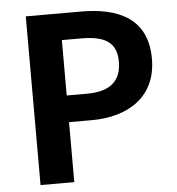

<svg xmlns="http://www.w3.org/2000/svg" viewBox="-53 -789 772 839"><g transform="rotate(-5 333.5 -370.0)"><path d="M91 0H239V-263H338C497 -263 624 -339 624 -508C624 -683 498 -740 334 -740H91ZM239 -380V-623H323C425 -623 479 -594 479 -508C479 -423 430 -380 328 -380Z"/></g></svg>

Font: Noto Sans CJK KR Bold
Style: Regular
Weight: 700
Designer: Ryoko NISHIZUKA (kana & ideographs); Paul D. Hunt (Latin, Greek & Cyrillic); Wenlong ZHANG (bopomofo); Sandoll Communica
Foundry: Adobe Systems Incorporated
Version: Version 1.004;PS 1.004;hotconv 1.0.82;makeotf.lib2.5.63406